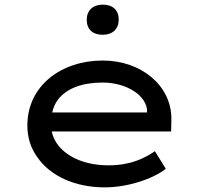

<svg xmlns="http://www.w3.org/2000/svg" viewBox="-20 -798 874 828"><path d="M423 -648C466 -648 492 -674 492 -713C492 -754 467 -778 423 -778C380 -778 354 -752 354 -713C354 -672 379 -648 423 -648ZM432 10C532 10 640 -27 695 -70L648 -146C603 -115 542 -85 449 -85C352 -85 275 -117 232 -170C217 -189 208 -209 203 -231H718L719 -282C719 -284 719 -285 719 -287C719 -428 590 -537 423 -537C244 -537 98 -428 98 -257C98 -206 112 -160 141 -120C197 -39 303 10 432 10ZM205 -313C210 -334 218 -352 229 -367C268 -419 338 -442 423 -442C516 -442 604 -395 614 -327V-313Z"/></svg>

Font: Lexend Peta
Style: Regular
Weight: 400
Designer: Bonnie Shaver-Troup, Thomas Jockin
Foundry: Lexend
Version: Version 1.007